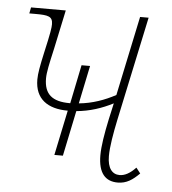

<svg xmlns="http://www.w3.org/2000/svg" viewBox="-45 -577 561 628"><g transform="rotate(5 236.0 -263.0)"><path d="M150 -62H178L209 -211C253 -215 292 -228 329 -247L317 -193C307 -146 300 -104 300 -74C300 -15 324 10 364 10C393 10 413 -4 435 -26L421 -44C402 -24 385 -15 368 -15C344 -15 328 -34 328 -74C328 -105 336 -150 345 -193L418 -536H390L335 -275C300 -256 259 -241 215 -237L241 -362H213L187 -235H185C128 -235 101 -257 101 -309C101 -329 107 -356 119 -409L146 -536H32L28 -516H49C90 -516 105 -513 105 -487C105 -476 103 -460 87 -390C78 -349 73 -323 73 -303C73 -239 115 -210 181 -210Z"/></g></svg>

Font: Noto Serif SemiCondensed Thin
Style: Italic
Weight: 100
Width: 4
Italic angle: -12°
Designer: Monotype Design Team
Foundry: Monotype Imaging Inc.
Version: Version 2.013